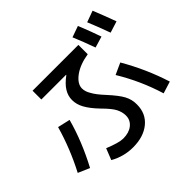

<svg xmlns="http://www.w3.org/2000/svg" viewBox="-209 -1105 1418 1418"><g transform="rotate(-45 500.0 -396.0)"><path d="M196.3 -754.9H674.8V-657.2Q582 -642.6 523.4 -599.6Q466.8 -557.6 465.8 -509.8Q465.8 -475.6 487.3 -441.4Q506.8 -404.3 558.6 -348.6Q623 -278.3 646.5 -234.4Q670.9 -188.5 669.9 -137.7Q669.9 -43.9 603 11.2Q536.1 66.4 425.8 66.4Q329.1 66.4 245.1 18.6L280.3 -70.3Q376 -31.2 419.9 -31.2Q480.5 -31.2 516.6 -59.6Q554.7 -89.8 554.7 -137.7Q554.7 -173.8 536.1 -210.9Q517.6 -247.1 459 -305.7Q403.3 -363.3 377.9 -410.2Q353.5 -454.1 353.5 -500Q353.5 -543.9 377.9 -583Q400.4 -620.1 455.1 -661.1L454.1 -663.1H196.3ZM683.6 -825.2 771.5 -856.4Q814.5 -750 838.9 -677.7L751 -651.4Q717.8 -744.1 683.6 -825.2ZM838.9 -827.1 927.7 -859.4Q961.9 -774.4 997.1 -678.7L907.2 -650.4Q867.2 -759.8 838.9 -827.1ZM711.9 -403.3 801.8 -444.3Q901.4 -273.4 960.9 -85.9L867.2 -56.6Q811.5 -239.3 711.9 -403.3ZM139.6 -431.6 237.3 -409.2Q189.5 -232.4 92.8 -50.8L2.9 -89.8Q89.8 -255.9 139.6 -431.6Z"/></g></svg>

Font: RobotoJAA
Style: Medium
Weight: 500
Version: Version 2.05; 2016-11-05